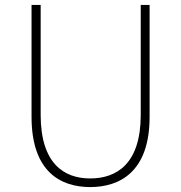

<svg xmlns="http://www.w3.org/2000/svg" viewBox="-20 -746 734 779"><path d="M346 13C464 13 587 -47 587 -272V-726H551V-280C551 -81 453 -22 346 -22C241 -22 145 -81 145 -280V-726H108V-272C108 -47 228 13 346 13Z"/></svg>

Font: Harano Aji Gothic ExtraLight
Style: Regular
Weight: 250
Foundry: Masamichi Hosoda
Version: HaranoAjiGothic-ExtraLight version 20230610;ttx 4.39.4